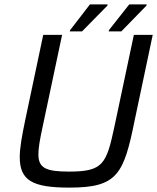

<svg xmlns="http://www.w3.org/2000/svg" viewBox="-20 -847 716 875"><path d="M299 -709 298 -704H354L470 -822V-827H390ZM476 -709V-704H533L648 -822V-827H569ZM296 8C516 8 544 -53 594 -300L676 -688H590L501 -268C465 -100 450 -65 295 -65C189 -65 155 -81 155 -144C155 -173 162 -213 174 -268L263 -688H177L95 -300C80 -228 70 -173 70 -131C70 -25 127 8 296 8Z"/></svg>

Font: Saira UNSAM
Style: Italic
Weight: 400
Italic angle: -12°
Designer: Hector Gatti with collaboration of the Omnibus-Type team
Foundry: Omnibus-Type
Version: Version 0.072;PS 000.072;hotconv 1.0.88;makeotf.lib2.5.64775